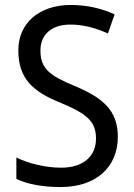

<svg xmlns="http://www.w3.org/2000/svg" viewBox="-20 -744 539 774"><path d="M455 -193C455 -298 396 -349 282 -397C178 -440 143 -468 143 -541C143 -602 185 -645 264 -645C317 -645 369 -630 415 -609L442 -686C395 -708 335 -724 265 -724C140 -724 53 -652 54 -540C54 -428 112 -375 221 -331C332 -285 367 -254 367 -185C367 -116 318 -68 226 -68C162 -68 93 -86 46 -109V-23C90 -1 153 10 225 10C365 10 455 -68 455 -193Z"/></svg>

Font: Noto Sans Arabic UI SmCn
Style: Regular
Weight: 400
Width: 4
Designer: Monotype Design Team, Nadine Chahine and Nizar Qandah
Foundry: Monotype Imaging Inc.
Version: Version 2.010